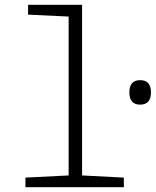

<svg xmlns="http://www.w3.org/2000/svg" viewBox="-20 -780 649 800"><path d="M564 -344Q519 -344 519 -395Q519 -446 564 -446Q609 -446 609 -395Q609 -344 564 -344ZM86 0V-40L266 -49V-711L97 -719V-760H322V-49L496 -40V0Z"/></svg>

Font: Noto Sans Mono SemiCondensed Light
Style: Regular
Weight: 300
Width: 4
Designer: Monotype Design Team
Foundry: Monotype Imaging Inc.
Version: Version 2.014; ttfautohint (v1.8.4.7-5d5b)